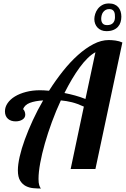

<svg xmlns="http://www.w3.org/2000/svg" viewBox="-20 -983 732 1117"><path d="M391.1 0 467.8 -362.8Q429.7 -380.4 398.2 -388.2Q366.7 -396 334 -398.9Q305.7 -337.9 282 -273.4Q258.3 -209 241 -148.2Q223.6 -87.4 213.9 -34.2Q204.1 19 204.1 58.1Q204.1 82 208.3 94.5Q212.4 106.9 217.8 113.8Q197.8 113.8 174.6 111.8Q151.4 109.9 131.1 99.9Q110.8 89.8 97.4 68.4Q84 46.9 84 7.8Q84 -25.4 94.5 -71.8Q105 -118.2 124.5 -171.6Q144 -225.1 170.9 -283.4Q197.8 -341.8 231 -398.9Q183.6 -396 153.6 -384.5Q123.5 -373 113.8 -347.2Q117.7 -347.2 122.3 -337.2Q127 -327.1 127 -315.9Q127 -297.9 110.6 -287.4Q94.2 -276.9 70.8 -276.9Q57.6 -276.9 46.4 -280.5Q35.2 -284.2 26.9 -291.3Q18.6 -298.3 13.7 -309.3Q8.8 -320.3 8.8 -335Q8.8 -360.4 24.2 -382.8Q39.6 -405.3 66.9 -421.9Q94.2 -438.5 131.6 -448.2Q168.9 -458 212.9 -458Q233.4 -458 265.1 -455.1Q303.2 -515.1 345.7 -568.6Q388.2 -622.1 433.1 -662.4Q478 -702.6 523.4 -726.3Q568.8 -750 612.8 -750Q630.4 -750 652.1 -747.1Q673.8 -744.1 691.9 -735.8L535.2 0ZM535.2 -679.2Q512.7 -667 489.5 -644.3Q466.3 -621.6 443.6 -590.6Q420.9 -559.6 398.4 -521.7Q376 -483.9 355 -441.9Q385.3 -436 416.5 -427.5Q447.8 -418.9 477.1 -407.2ZM686 -886.2Q686 -869.6 681.4 -854.2Q676.8 -838.9 666.3 -827.1Q655.8 -815.4 639.2 -808.6Q622.6 -801.8 599.1 -801.8Q583 -801.8 570.1 -807.1Q557.1 -812.5 547.9 -822Q538.6 -831.5 533.7 -844.5Q528.8 -857.4 528.8 -872.1Q528.8 -885.7 533.7 -901.6Q538.6 -917.5 548.8 -931.2Q559.1 -944.8 575.2 -953.9Q591.3 -962.9 613.8 -962.9Q632.3 -962.9 646 -957Q659.7 -951.2 668.5 -940.7Q677.2 -930.2 681.6 -916.3Q686 -902.3 686 -886.2ZM648.9 -882.8Q648.9 -890.1 648.2 -898.7Q647.5 -907.2 644.3 -914.1Q641.1 -920.9 634.5 -925.5Q627.9 -930.2 615.7 -930.2Q602.5 -930.2 593.8 -924.8Q585 -919.4 579.3 -911.4Q573.7 -903.3 571.3 -893.3Q568.8 -883.3 568.8 -874Q568.8 -856.9 576.9 -846.9Q585 -836.9 603 -836.9Q626.5 -836.9 637.7 -849.4Q648.9 -861.8 648.9 -882.8Z"/></svg>

Font: Lobster
Style: Regular
Weight: 400
Designer: Pablo Impallari
Foundry: Pablo Impallari
Version: Version 1.007; ttfautohint (v1.1) -l 8 -r 50 -G 50 -x 14 -D 